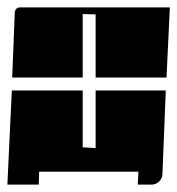

<svg xmlns="http://www.w3.org/2000/svg" viewBox="-20 -510 480 520"><path d="M0 -10 12 -265H204V-111L239 -109V-265H429L420 -40Q420 -27 411 -18.5Q402 -10 390 -10H353L355 -45H86L85 -10ZM13 -300 20 -475Q21 -490 35 -490H440L431 -300H239V-471L204 -472V-300Z"/></svg>

Font: PrimecolorB
Style: Medium
Weight: 500
Designer: gluk
Foundry: gluk
Version: Version 0.672